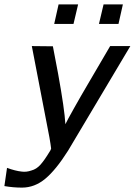

<svg xmlns="http://www.w3.org/2000/svg" viewBox="-26 -682 614 875"><path d="M425 -573 446 -662H534L514 -573ZM221 -573 241 -662H330L309 -573ZM119 -472Q135 -472 167.5 -471.5Q200 -471 215 -471L239 -345Q268 -185 272 -116Q280 -133 312 -190Q344 -247 376.5 -302Q409 -357 441.5 -413Q474 -469 476 -472H568L284 5Q229 92 180.5 132.5Q132 173 74 173Q34 173 -6 166L6 83Q44 97 73 100Q94 103 117 95Q140 89 158 69Q176 49 199 11Q206 1 207 -5Q207 -8 204 -27Q201 -46 199 -57Z"/></svg>

Font: Coval
Style: Italic
Weight: 400
Foundry: Context Ltd
Version: Version 001.000